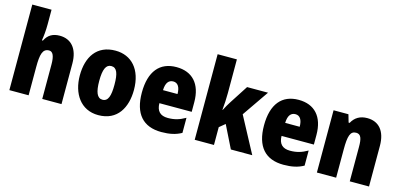

<svg xmlns="http://www.w3.org/2000/svg" viewBox="-68 -1265 3438 1647"><g transform="rotate(15 1651.0 -441.0)"><path d="M226 -696V-826H55V-66H226V-316C226 -429 239 -483 297 -483C331 -483 347 -446 347 -372V-66H518V-426C518 -559 453 -629 353 -629C292 -629 249 -605 223 -551H214C221 -591 226 -640 226 -696Z M1087 -344C1087 -526 990 -629 848 -629C683 -629 606 -510 606 -344C606 -186 688 -56 846 -56C1017 -56 1087 -189 1087 -344ZM779 -343C779 -444 800 -492 847 -492C897 -492 914 -443 914 -344C914 -244 897 -193 847 -193C799 -193 779 -245 779 -343Z M1390 -628C1242 -628 1158 -529 1158 -340C1158 -152 1244 -56 1406 -56C1479 -56 1534 -68 1584 -96V-230C1530 -199 1486 -187 1429 -187C1361 -187 1328 -222 1327 -291H1614V-376C1614 -540 1530 -628 1390 -628ZM1395 -502C1433 -502 1457 -471 1457 -407H1328C1330 -476 1357 -502 1395 -502Z M1872 -525V-826H1701V-66H1872V-224L1923 -266L2022 -66H2212L2042 -384L2204 -619H2018L1914 -458C1900 -437 1881 -404 1867 -376H1864C1869 -423 1872 -476 1872 -525Z M2475 -628C2327 -628 2243 -529 2243 -340C2243 -152 2329 -56 2491 -56C2564 -56 2619 -68 2669 -96V-230C2615 -199 2571 -187 2514 -187C2446 -187 2413 -222 2412 -291H2699V-376C2699 -540 2615 -628 2475 -628ZM2480 -502C2518 -502 2542 -471 2542 -407H2413C2415 -476 2442 -502 2480 -502Z M3084 -629C3020 -629 2975 -602 2947 -550H2938L2918 -619H2786V-66H2957V-316C2957 -436 2971 -483 3024 -483C3067 -483 3078 -445 3078 -372V-66H3249V-426C3249 -559 3186 -629 3084 -629Z"/></g></svg>

Font: Noto Sans Malayalam UI Condensed Black
Style: Regular
Weight: 900
Width: 3
Designer: Jelle Bosma - Monotype Design Team
Foundry: Monotype Imaging Inc.
Version: Version 2.104